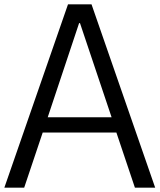

<svg xmlns="http://www.w3.org/2000/svg" viewBox="-23 -861 732 881"><path d="M-3 0 289 -841H397L689 0H596L511 -253H173L88 0ZM196 -323H489L344 -755H340Z"/></svg>

Font: Matangi Medium
Style: Regular
Weight: 500
Designer: Prashant Pant
Foundry: The Graphic Ant
Version: Version 3.002